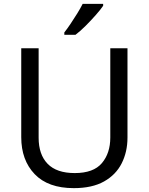

<svg xmlns="http://www.w3.org/2000/svg" viewBox="-20 -1015 771 994"><path d="M640 -303Q640 -229 610 -169.5Q580 -110 518.5 -75.5Q457 -41 362 -41Q229 -41 159.5 -113.5Q90 -186 90 -305V-765H180V-302Q180 -215 226.5 -167Q273 -119 367 -119Q464 -119 507.5 -170.5Q551 -222 551 -303V-765H640ZM514 -985Q502 -967 477 -938.5Q452 -910 423.5 -881.5Q395 -853 371 -835H313V-847Q328 -866 345.5 -892Q363 -918 380 -945.5Q397 -973 408 -995H514Z"/></svg>

Font: Noto Sans Tamil UI
Style: Regular
Weight: 400
Designer: Jelle Bosma - Monotype Design Team
Foundry: Monotype Imaging Inc.
Version: Version 2.004; ttfautohint (v1.8.4.7-5d5b)